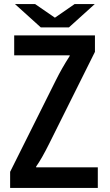

<svg xmlns="http://www.w3.org/2000/svg" viewBox="-20 -899 540 944"><path d="M180.7 -764.2 53.7 -878.9H152.8L250 -812L346.7 -878.9H445.8L318.8 -764.2ZM49.8 -725.1H446.8V-644L222.7 -194.3Q185.1 -118.7 157.7 -80.1V-76.2H460.9V24.9H29.8V-54.2L254.9 -504.9Q283.7 -563 322.8 -624V-627H49.8Z"/></svg>

Font: BIZ UDGothic
Style: Bold
Weight: 700
Monospace: yes
Designer: TypeBank Co., Ltd.
Foundry: Morisawa Inc.
Version: Version 1.05